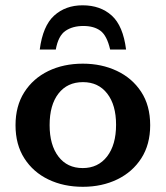

<svg xmlns="http://www.w3.org/2000/svg" viewBox="-20 -697 631 731"><path d="M295.4 14.2Q222.2 14.2 164.3 -13.7Q106.4 -41.5 72.8 -94Q39.1 -146.5 39.1 -220.2Q39.1 -293.5 72.5 -345.9Q106 -398.4 163.8 -426.5Q221.7 -454.6 295.4 -454.6Q366.7 -454.6 424.8 -427.2Q482.9 -399.9 517.3 -347.7Q551.8 -295.4 551.8 -220.2Q551.8 -147 518.1 -94.5Q484.4 -42 426.3 -13.9Q368.2 14.2 295.4 14.2ZM294.9 -57.1Q353.5 -57.1 387.7 -101.3Q421.9 -145.5 421.9 -222.2Q421.9 -297.4 388.2 -340.8Q354.5 -384.3 295.9 -384.3Q236.3 -384.3 202.6 -340.8Q168.9 -297.4 168.9 -220.7Q168.9 -145 202.4 -101.1Q235.8 -57.1 294.9 -57.1ZM294.4 -676.8Q362.3 -676.8 405.5 -637.7Q448.7 -598.6 460 -508.3H399.4Q387.2 -561.5 362.5 -579.8Q337.9 -598.1 297.4 -598.1Q256.3 -598.1 229 -579.3Q201.7 -560.5 192.4 -508.3H131.3Q143.1 -598.6 186.3 -637.7Q229.5 -676.8 294.4 -676.8Z"/></svg>

Font: Kameron SemiBold
Style: Regular
Weight: 600
Designer: Vernon Adams
Foundry: Vernon Adams
Version: Version 1.100